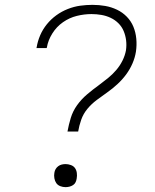

<svg xmlns="http://www.w3.org/2000/svg" viewBox="-20 -763 640 791"><path d="M258 -221Q263 -249 271.5 -277Q280 -305 297.5 -329.5Q315 -354 338.5 -374Q362 -394 387 -412Q406 -426 424.5 -441Q443 -456 458.5 -474Q474 -492 484.5 -513Q495 -534 499 -556Q502 -577 499.5 -597Q497 -617 489.5 -635Q482 -653 468 -667Q454 -681 436 -689.5Q418 -698 398 -701.5Q378 -705 357 -705Q327 -705 296.5 -697.5Q266 -690 239.5 -671.5Q213 -653 195.5 -625Q178 -597 173 -567L172 -565H130L131 -568Q135 -593 145.5 -617.5Q156 -642 173 -663Q190 -684 212 -700Q234 -716 259.5 -726Q285 -736 310.5 -739.5Q336 -743 361 -743Q388 -743 413.5 -738.5Q439 -734 462 -723Q485 -712 502.5 -694Q520 -676 529.5 -653Q539 -630 541.5 -603.5Q544 -577 540 -550Q536 -525 525.5 -501Q515 -477 499.5 -456Q484 -435 464 -416.5Q444 -398 422 -382.5Q400 -367 378.5 -351Q357 -335 340 -314.5Q323 -294 314.5 -269.5Q306 -245 302 -221ZM250 8Q239 8 228.5 4Q218 0 212 -8.5Q206 -17 204 -28.5Q202 -40 204 -51Q205 -59 209 -66Q213 -73 219.5 -78Q226 -83 234 -85Q242 -87 250 -87Q261 -87 272 -83Q283 -79 289 -70.5Q295 -62 296.5 -50.5Q298 -39 296 -28Q295 -20 291.5 -12.5Q288 -5 281 -0.5Q274 4 266 6Q258 8 250 8Z"/></svg>

Font: Iosevka XLt Ex Obl
Style: Regular
Weight: 200
Width: 7
Italic angle: -9°
Monospace: yes
Designer: Belleve Invis
Foundry: Belleve Invis
Version: Version 32.5.0; ttfautohint (v1.8.4)